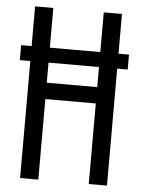

<svg xmlns="http://www.w3.org/2000/svg" viewBox="-53 -777 605 819"><g transform="rotate(5 250.0 -367.5)"><path d="M64 0V-501H19V-565H64V-735H142V-565H358V-735H436V-565H481V-501H436V0H358V-345H142V0ZM142 -415H358V-501H142Z"/></g></svg>

Font: Zed Sans
Style: Regular
Weight: 400
Designer: Belleve Invis
Foundry: Belleve Invis
Version: Version 1.0.0; ttfautohint (v1.8.4)